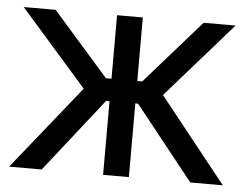

<svg xmlns="http://www.w3.org/2000/svg" viewBox="-43 -572 798 623"><g transform="rotate(5 356.0 -260.0)"><path d="M8 0 227 -273 10 -520H114L296 -313H314V-520H398V-313H414L596 -520H700L485 -275L704 0H598L407 -240H398V0H314V-240H303L114 0Z"/></g></svg>

Font: Liter
Style: Regular
Weight: 400
Designer: Anton Skugarov
Foundry: skugi
Version: Version 1.004; ttfautohint (v1.8.4.7-5d5b)